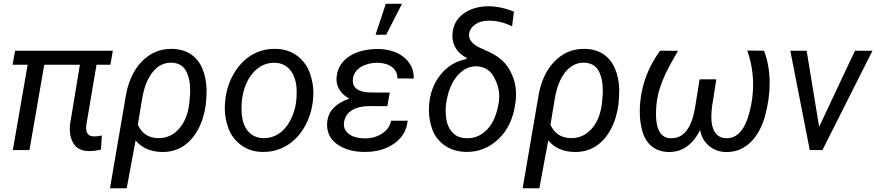

<svg xmlns="http://www.w3.org/2000/svg" viewBox="-20 -798 4660 1021"><path d="M580.1 -528.3H60.1L46.9 -453.6H127L48.3 0H136.7L215.3 -453.6H404.8L352.1 -134.8C351.6 -127 351.1 -119.6 351.1 -112.3C351.1 -79.6 358.9 -51.8 375 -29.3C391.1 -6.8 417 4.9 452.6 5.4C453.6 5.4 455.1 5.4 456.1 5.4C476.6 5.4 496.6 2.4 517.1 -2.9L521.5 -77.6C508.3 -74.2 496.6 -72.8 485.8 -72.8C483.9 -72.8 482.4 -72.8 480.5 -72.8C454.6 -72.8 440.9 -85 438.5 -109.9C438 -112.8 438 -115.7 438 -118.7C438 -123.5 438.5 -128.4 439 -133.3L493.2 -453.6H566.9Z M564.9 203.1H653.8L701.2 -51.3C733.4 -11.7 780.3 8.8 841.3 10.3C842.8 10.3 843.8 10.3 845.2 10.3C885.7 10.3 921.9 0 954.1 -20.5C986.3 -41.5 1013.2 -71.8 1034.2 -111.3C1055.2 -150.9 1068.4 -195.3 1074.7 -244.6C1077.1 -273.4 1078.6 -296.9 1078.6 -315.9C1078.6 -317.9 1078.6 -319.8 1078.6 -321.8C1077.6 -363.3 1069.8 -400.4 1055.7 -434.1C1026.9 -500.5 972.2 -536.1 897.5 -538.1C895.5 -538.1 893.1 -538.1 891.1 -538.1C829.6 -538.1 776.9 -515.6 733.4 -470.2C687 -422.9 659.2 -354.5 647.9 -281.7ZM735.8 -272.9C745.6 -332.5 764.2 -379.4 791 -413.6C818.4 -447.8 851.1 -464.8 889.6 -464.8C890.6 -464.8 891.1 -464.8 892.1 -464.8C927.7 -463.4 953.1 -449.2 968.3 -422.4C983.4 -395.5 991.2 -360.4 991.2 -316.4C991.2 -310.1 991.2 -303.7 990.7 -297.4L986.3 -245.1C979 -189.9 960.9 -145.5 931.6 -112.8C902.3 -80.1 866.2 -63.5 823.2 -63.5C821.8 -63.5 820.8 -63.5 819.3 -63.5C769.5 -64.9 733.9 -88.4 712.9 -134.3Z M1445.3 -538.1C1442.9 -538.1 1440.4 -538.1 1438 -538.1C1394 -538.1 1353 -526.4 1314.9 -503.4C1277.3 -480 1246.1 -446.3 1221.2 -402.8C1196.3 -359.4 1181.6 -310.1 1176.8 -255.4C1175.8 -244.6 1175.3 -233.9 1175.3 -223.1C1175.3 -187 1181.6 -151.4 1194.8 -115.2C1208 -79.6 1230.5 -49.8 1262.2 -26.4C1293.9 -2.9 1331.5 9.3 1375.5 9.8C1377.9 9.8 1380.4 9.8 1382.8 9.8C1426.3 9.8 1466.8 -1.5 1504.4 -23.9C1542 -46.4 1573.2 -78.6 1597.7 -120.1C1622.1 -161.6 1637.2 -208 1643.6 -259.3L1644.5 -270C1645.5 -281.7 1646.5 -293.5 1646.5 -305.2C1646.5 -340.3 1639.6 -376.5 1626.5 -412.6C1613.3 -448.7 1590.8 -478.5 1559.1 -502C1527.3 -525.4 1489.7 -537.6 1445.3 -538.1ZM1266.6 -266.1C1273.9 -325.7 1293.5 -373.5 1325.2 -410.2C1356.4 -446.3 1394.5 -464.4 1438.5 -464.4C1439.5 -464.4 1440.9 -464.4 1441.9 -464.4C1507.8 -461.9 1548.8 -413.6 1556.6 -335C1557.1 -327.1 1557.6 -318.4 1557.6 -309.1C1557.6 -294.4 1556.6 -277.8 1555.2 -259.3C1550.3 -221.2 1539.6 -186.5 1522.5 -155.3C1488.8 -92.8 1438.5 -63.5 1384.3 -63.5C1382.3 -63.5 1380.9 -63.5 1378.9 -63.5C1313 -65.4 1272 -114.3 1265.6 -190.9C1264.6 -202.1 1264.2 -212.9 1264.2 -223.6C1264.2 -234.4 1264.6 -244.6 1265.6 -254.9Z M1977.1 -613.3H2033.7L2117.7 -777.8H2031.7ZM2039.6 -233.4 2052.7 -305.7 1949.2 -306.2C1887.2 -308.1 1856 -329.1 1856 -369.1C1856 -372.6 1856.4 -376.5 1856.9 -380.4C1860.8 -406.7 1875 -427.2 1899.9 -442.4C1924.8 -457 1954.6 -464.4 1989.7 -464.4C2054.2 -462.4 2093.3 -429.7 2093.3 -383.3C2093.3 -382.3 2093.3 -381.8 2093.3 -380.9L2180.2 -380.4C2180.2 -381.8 2180.2 -382.8 2180.2 -384.3C2180.2 -428.2 2163.1 -464.4 2128.9 -492.7C2094.7 -521 2049.3 -536.1 1992.7 -537.6L1970.7 -537.1C1909.7 -533.7 1861.3 -518.1 1825.7 -490.2C1790 -461.9 1771.5 -425.3 1769.5 -379.9C1769.5 -377.9 1769.5 -376 1769.5 -373.5C1769.5 -335 1794.4 -295.9 1837.4 -273.9C1762.2 -247.1 1723.1 -204.1 1719.7 -144C1719.7 -140.6 1719.2 -137.7 1719.2 -134.3C1719.2 -83 1744.6 -43.9 1794.9 -17.6C1828.6 0 1868.2 9.3 1913.6 9.8C1917 9.8 1919.9 9.8 1923.3 9.8C1982.9 9.8 2033.7 -4.9 2076.2 -34.7C2118.7 -64.5 2142.6 -105 2147.9 -156.2L2059.6 -155.8C2054.2 -127.4 2038.1 -104.5 2011.2 -87.4C1984.4 -70.3 1954.1 -62 1920.9 -62C1919.4 -62 1918.5 -62 1917 -62C1882.3 -63 1856 -70.3 1836.9 -84.5C1817.9 -98.6 1808.6 -115.7 1808.6 -135.7C1808.6 -138.7 1808.6 -141.6 1809.1 -144.5C1815.4 -202.6 1866.7 -233.9 1947.3 -233.9Z M2386.2 -615.7C2386.2 -612.8 2385.7 -609.9 2385.7 -606.9C2385.7 -558.1 2412.6 -514.2 2461.9 -490.2L2460.4 -483.9C2407.2 -473.6 2363.3 -448.2 2328.1 -407.2C2292.5 -365.7 2271 -315.9 2263.7 -257.8L2262.2 -247.1C2261.2 -235.4 2260.7 -224.1 2260.7 -212.9C2260.7 -178.7 2266.6 -144 2278.8 -109.9C2291 -75.7 2313 -47.4 2343.8 -25.4C2374.5 -3.4 2411.6 8.3 2455.6 9.8C2458 9.8 2460 9.8 2462.4 9.8C2527.8 9.8 2584.5 -13.7 2632.3 -60.1C2680.7 -106.4 2710 -169.9 2720.7 -250L2722.2 -260.3C2723.6 -272.5 2724.1 -284.7 2724.1 -296.4C2724.1 -344.2 2711.9 -389.2 2687.5 -430.7C2663.6 -472.2 2622.1 -505.4 2563 -529.8L2537.1 -541.5C2495.1 -560.5 2474.1 -583.5 2474.1 -610.4C2474.1 -612.8 2474.1 -615.7 2474.6 -618.7C2478 -639.6 2489.3 -656.2 2508.3 -668.9C2527.3 -681.6 2550.3 -688 2578.1 -688C2579.6 -688 2580.6 -688 2582 -688C2621.6 -688 2662.1 -678.2 2703.1 -658.2L2712.9 -736.8C2666 -754.9 2622.6 -764.2 2583 -764.6C2581.5 -764.6 2580.6 -764.6 2579.1 -764.6C2525.4 -764.6 2480.5 -751.5 2444.3 -725.1C2407.7 -698.2 2388.7 -662.1 2386.2 -615.7ZM2352.1 -245.1C2361.3 -308.6 2380.4 -357.9 2410.2 -393.1C2439.9 -428.2 2473.1 -445.3 2509.8 -445.3C2515.6 -445.3 2521.5 -445.3 2527.3 -444.3C2563 -439.5 2589.4 -420.4 2607.4 -387.2C2625.5 -354 2634.8 -320.3 2634.8 -285.6C2634.8 -277.3 2634.3 -268.6 2633.3 -259.8C2623.5 -193.8 2603.5 -144.5 2572.8 -111.8C2542.5 -79.1 2506.8 -63 2465.8 -63C2463.9 -63 2461.9 -63 2460 -63C2435.1 -63.5 2414.6 -69.8 2398.9 -82C2370.6 -104 2354.5 -137.7 2351.1 -183.1C2350.6 -191.9 2350.1 -200.7 2350.1 -209.5C2350.1 -221.2 2350.6 -233.4 2352.1 -245.1Z M2759.3 203.1H2848.1L2895.5 -51.3C2927.7 -11.7 2974.6 8.8 3035.6 10.3C3037.1 10.3 3038.1 10.3 3039.6 10.3C3080.1 10.3 3116.2 0 3148.4 -20.5C3180.7 -41.5 3207.5 -71.8 3228.5 -111.3C3249.5 -150.9 3262.7 -195.3 3269 -244.6C3271.5 -273.4 3272.9 -296.9 3272.9 -315.9C3272.9 -317.9 3272.9 -319.8 3272.9 -321.8C3272 -363.3 3264.2 -400.4 3250 -434.1C3221.2 -500.5 3166.5 -536.1 3091.8 -538.1C3089.8 -538.1 3087.4 -538.1 3085.4 -538.1C3023.9 -538.1 2971.2 -515.6 2927.7 -470.2C2881.3 -422.9 2853.5 -354.5 2842.3 -281.7ZM2930.2 -272.9C2939.9 -332.5 2958.5 -379.4 2985.4 -413.6C3012.7 -447.8 3045.4 -464.8 3084 -464.8C3085 -464.8 3085.4 -464.8 3086.4 -464.8C3122.1 -463.4 3147.5 -449.2 3162.6 -422.4C3177.7 -395.5 3185.5 -360.4 3185.5 -316.4C3185.5 -310.1 3185.5 -303.7 3185.1 -297.4L3180.7 -245.1C3173.3 -189.9 3155.3 -145.5 3126 -112.8C3096.7 -80.1 3060.5 -63.5 3017.6 -63.5C3016.1 -63.5 3015.1 -63.5 3013.7 -63.5C2963.9 -64.9 2928.2 -88.4 2907.2 -134.3Z M3489.7 -528.3C3419.9 -430.7 3383.8 -324.7 3382.3 -210.9C3382.3 -207.5 3382.3 -204.1 3382.3 -200.7C3382.3 -163.1 3387.2 -127.9 3397.5 -95.2C3417.5 -29.3 3466.3 8.3 3533.2 10.3C3535.2 10.3 3537.1 10.3 3539.1 10.3C3608.9 10.3 3663.6 -28.8 3703.1 -106.4C3709.5 -71.3 3725.1 -43.5 3750 -22.5C3774.9 -1.5 3804.7 9.8 3839.8 10.3C3841.8 10.3 3843.3 10.3 3845.2 10.3C3893.6 10.3 3935.5 -6.8 3971.2 -41.5C4006.8 -76.2 4032.7 -123.5 4048.8 -183.6C4064.9 -243.7 4072.8 -300.8 4072.8 -354.5C4072.8 -371.1 4072.3 -387.7 4070.8 -404.3C4067.4 -446.8 4058.1 -487.8 4043 -528.3L3953.6 -529.3C3968.3 -488.8 3977.5 -446.8 3981.9 -404.3C3983.9 -385.7 3984.9 -367.2 3984.9 -348.6C3984.9 -300.3 3978.5 -252 3966.3 -204.1C3942.4 -109.9 3901.9 -63 3844.7 -63C3843.8 -63 3842.3 -63 3840.8 -63C3788.6 -64.5 3762.7 -108.4 3762.7 -173.3C3762.7 -174.8 3762.7 -176.8 3762.7 -178.2C3763.2 -197.3 3764.2 -214.4 3766.1 -229.5L3789.1 -376H3700.2L3675.3 -220.2C3656.2 -115.2 3614.7 -63 3550.8 -63C3547.9 -63 3545.4 -63 3543 -63C3494.6 -64.9 3468.3 -108.9 3468.3 -191.4V-196.3C3468.8 -248 3476.6 -295.4 3491.7 -337.9C3506.3 -380.4 3525.9 -423.3 3550.3 -465.8L3585.4 -527.8Z M4269.5 -528.3H4182.6L4286.1 0H4353.5L4619.6 -528.3H4526.4L4335.9 -123.5Z"/></svg>

Font: Roboto
Style: Italic
Weight: 400
Italic angle: -12°
Designer: Google
Version: Version 2.137; 2017